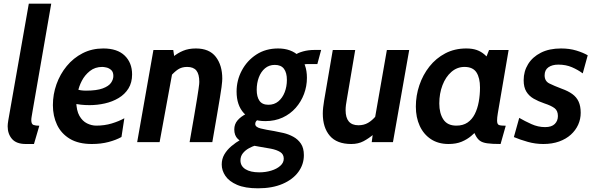

<svg xmlns="http://www.w3.org/2000/svg" viewBox="-20 -770 3216 1040"><path d="M119.5 10Q69 10 45.2 -17.2Q21.5 -44.5 21.5 -86Q21.5 -98 24.8 -117.5Q28 -137 36 -181.5L136 -750H257.5L157 -171.5Q153.5 -150 151.5 -138.8Q149.5 -127.5 149.5 -119.5Q149.5 -97.5 161.5 -93.2Q173.5 -89 193 -89L164 10Z M389 -287.5Q405 -283 417.8 -281Q430.5 -279 445.5 -279Q503.5 -279 536 -291Q568.5 -303 581.2 -321.2Q594 -339.5 594 -358.5Q594 -380.5 582 -391Q570 -401.5 555.8 -404.5Q541.5 -407.5 534 -407.5Q494.5 -407.5 466.8 -385.2Q439 -363 423.2 -332.2Q407.5 -301.5 403 -276L393 -220Q394 -171 410.2 -142.5Q426.5 -114 451.2 -101.8Q476 -89.5 501.5 -89.5Q546 -89.5 585 -101.2Q624 -113 653.5 -129.5L638 -28Q608.5 -11.5 567.8 -0.8Q527 10 477.5 10Q405 10 358.2 -18.2Q311.5 -46.5 289 -94Q266.5 -141.5 266.5 -200.5Q266.5 -259 286 -313.8Q305.5 -368.5 341.5 -412.2Q377.5 -456 427.8 -481.8Q478 -507.5 539.5 -507.5Q615.5 -507.5 655.5 -468.8Q695.5 -430 695.5 -367Q695.5 -322.5 675.8 -290.8Q656 -259 622.5 -239Q589 -219 548.2 -209.8Q507.5 -200.5 465 -200.5Q439.5 -200.5 417.5 -203Q395.5 -205.5 381 -210Z M723 0 811 -499H918.5L926.5 -446.5L844.5 0ZM1007 0Q1022.5 -87.5 1032.2 -144.8Q1042 -202 1047.5 -236.2Q1053 -270.5 1055.5 -288.2Q1058 -306 1058.8 -313.8Q1059.5 -321.5 1059.5 -326.5Q1059.5 -368 1043.8 -387.8Q1028 -407.5 993.5 -407.5Q964.5 -407.5 944 -393.8Q923.5 -380 903 -356L918 -462.5Q942 -482.5 971.8 -495Q1001.5 -507.5 1041 -507.5Q1114 -507.5 1149 -462Q1184 -416.5 1184 -344Q1184 -337.5 1183.2 -327.8Q1182.5 -318 1180 -298.2Q1177.5 -278.5 1171.5 -242.5Q1165.5 -206.5 1155.5 -147.5Q1145.5 -88.5 1130 0Z M1417.5 -114Q1340.5 -114 1301 -157Q1261.5 -200 1261.5 -274Q1261.5 -335 1289.8 -388.2Q1318 -441.5 1368.5 -474.5Q1419 -507.5 1486.5 -507.5Q1557 -507.5 1599.8 -466.2Q1642.5 -425 1642.5 -348.5Q1642.5 -303 1626.8 -261Q1611 -219 1581.8 -185.8Q1552.5 -152.5 1510.8 -133.2Q1469 -114 1417.5 -114ZM1434 -202.5Q1465.5 -202.5 1487.8 -221Q1510 -239.5 1522 -270.2Q1534 -301 1534 -337Q1534 -376 1518.2 -397.2Q1502.5 -418.5 1468.5 -418.5Q1437.5 -418.5 1415.5 -400Q1393.5 -381.5 1382 -350.8Q1370.5 -320 1370.5 -283.5Q1370.5 -245.5 1385.5 -224Q1400.5 -202.5 1434 -202.5ZM1377.5 250Q1307.5 250 1264.2 231.2Q1221 212.5 1201 183Q1181 153.5 1181 121Q1181 91 1195.2 66.5Q1209.5 42 1233.2 21.8Q1257 1.5 1285.5 -14.5L1364.5 17.5Q1346.5 23 1327.5 33.5Q1308.5 44 1295.5 60.2Q1282.5 76.5 1282.5 99Q1282.5 129.5 1309.5 146.5Q1336.5 163.5 1384.5 163.5Q1419 163.5 1449.2 154.2Q1479.5 145 1498.2 128.2Q1517 111.5 1517 89.5Q1517 65.5 1497.8 53.5Q1478.5 41.5 1447.8 35.5Q1417 29.5 1382.8 24.2Q1348.5 19 1318 10Q1287.5 1 1268.2 -17.5Q1249 -36 1249 -69Q1249 -97 1266.5 -117.8Q1284 -138.5 1315 -154L1380 -122.5Q1372 -120 1367.2 -113.2Q1362.5 -106.5 1362.5 -98.5Q1362.5 -81.5 1391.8 -74.2Q1421 -67 1465.5 -60Q1488.5 -56 1516 -49.5Q1543.5 -43 1568.8 -29.2Q1594 -15.5 1610 8.2Q1626 32 1626 70.5Q1626 120.5 1596.2 161.2Q1566.5 202 1510.8 226Q1455 250 1377.5 250ZM1623.5 -420 1581.5 -474Q1593 -483.5 1621.5 -491.5Q1650 -499.5 1685 -499.5H1719.5L1699 -423H1652Q1647.5 -423 1640.2 -422.8Q1633 -422.5 1623.5 -420Z M1883 10Q1804.5 10 1766.5 -34.5Q1728.5 -79 1728.5 -154.5Q1728.5 -171 1730.5 -188.5Q1732.5 -206 1735.5 -224.5L1782.5 -499H1904L1859 -233.5Q1855.5 -215 1853.8 -201Q1852 -187 1852 -173.5Q1852 -91.5 1921.5 -91.5Q1951 -91.5 1973.5 -104.5Q1996 -117.5 2016 -141.5L2005.5 -44Q1978 -20.5 1949.2 -5.2Q1920.5 10 1883 10ZM1993.5 0 2009.5 -121.5 2075.5 -499H2196.5L2108.5 0Z M2409.5 10Q2354 10 2314.2 -16.2Q2274.5 -42.5 2253.5 -88.2Q2232.5 -134 2232.5 -192.5Q2232.5 -252 2251.5 -308.2Q2270.5 -364.5 2306 -409.5Q2341.5 -454.5 2392 -481Q2442.5 -507.5 2505.5 -507.5Q2539 -507.5 2562.8 -499Q2586.5 -490.5 2605.2 -474Q2624 -457.5 2641 -433.5L2594 -410L2629 -499H2735L2676.5 -156.5Q2672.5 -133 2672.5 -117Q2672.5 -96.5 2683 -92.8Q2693.5 -89 2719.5 -89L2691.5 10Q2644.5 10 2618.8 6.2Q2593 2.5 2579.2 -7.8Q2565.5 -18 2555.5 -37.8Q2545.5 -57.5 2530.5 -89.5L2571.5 -70.5Q2554 -52 2532.2 -33.5Q2510.5 -15 2480.8 -2.5Q2451 10 2409.5 10ZM2452 -89.5Q2488 -89.5 2512.5 -106.2Q2537 -123 2551.8 -152.2Q2566.5 -181.5 2573.2 -218.5Q2580 -255.5 2580 -296Q2580 -348 2560.8 -377.8Q2541.5 -407.5 2496 -407.5Q2456 -407.5 2425 -380.5Q2394 -353.5 2376.8 -308.5Q2359.5 -263.5 2359.5 -209.5Q2359.5 -156.5 2381.5 -123Q2403.5 -89.5 2452 -89.5Z M2923 10Q2880 10 2839 -1.5Q2798 -13 2763.5 -27.5L2792.5 -131.5Q2822.5 -114 2858.5 -97.8Q2894.5 -81.5 2932.5 -81.5Q2968 -81.5 2985 -98.5Q3002 -115.5 3002 -141.5Q3002 -170 2984.2 -183.8Q2966.5 -197.5 2928.5 -210Q2896 -221 2870.8 -235.5Q2845.5 -250 2831 -273.8Q2816.5 -297.5 2816.5 -335.5Q2816.5 -383.5 2840.5 -422.5Q2864.5 -461.5 2909.8 -484.5Q2955 -507.5 3019 -507.5Q3065 -507.5 3101.8 -496.2Q3138.5 -485 3163.5 -470.5L3136.5 -372.5Q3111 -391.5 3078.2 -405.8Q3045.5 -420 3004 -420Q2971 -420 2950.5 -405.5Q2930 -391 2930 -362Q2930 -330.5 2955.8 -317.8Q2981.5 -305 3022.5 -289.5Q3057.5 -277 3080.2 -260.5Q3103 -244 3114.2 -219.5Q3125.5 -195 3125.5 -159Q3125.5 -125 3111.8 -94.5Q3098 -64 3072 -40.5Q3046 -17 3008.5 -3.5Q2971 10 2923 10Z"/></svg>

Font: Cabin
Style: Bold Italic
Weight: 700
Width: 4
Italic angle: -10°
Designer: Pablo Impallari
Foundry: Pablo Impallari. http://www.impallari.com Igino Marini. http://www.ikern.com
Version: Version 3.001